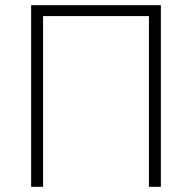

<svg xmlns="http://www.w3.org/2000/svg" viewBox="-20 -720 740 740"><path d="M100 -700H600V0H554V-658H146V0H100Z"/></svg>

Font: PT Root UI Light
Style: Regular
Weight: 300
Designer: Vitaly Kuzmin
Foundry: ParaType Ltd.
Version: Version 2.000G